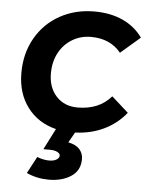

<svg xmlns="http://www.w3.org/2000/svg" viewBox="-54 -585 691 854"><g transform="rotate(5 291.5 -157.5)"><path d="M445 -170 520 -103Q481 -54 423.5 -26Q366 2 294 5L268 51Q303 58 319 76.5Q335 95 335 120Q335 171 295 197.5Q255 224 195 224Q143 224 96 203L136 128Q165 139 190 139Q210 139 222.5 131.5Q235 124 235 113Q235 104 222.5 97.5Q210 91 189 91H160L208 -3Q127 -23 80 -85.5Q33 -148 33 -239Q33 -326 72 -394.5Q111 -463 179.5 -501Q248 -539 333 -539Q406 -539 461 -513.5Q516 -488 549 -441L462 -366Q414 -425 328 -425Q282 -425 244.5 -402.5Q207 -380 185.5 -340Q164 -300 164 -248Q164 -185 200 -146Q236 -107 295 -107Q391 -107 445 -170Z"/></g></svg>

Font: Gontserrat Medium
Style: Italic
Weight: 500
Italic angle: -11.3°
Designer: Julieta Ulanovsky
Foundry: Julieta Ulanovsky
Version: Version 6.001